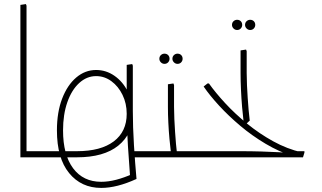

<svg xmlns="http://www.w3.org/2000/svg" viewBox="-20 -771 1577 941"><path d="M110 0 80 -1V-747L107 -751L110 -743ZM80 0V-30H196V0ZM196 0V-30Q208 -30 212 -26Q216 -22 216 -15Q216 -8 212 -4Q208 0 196 0Z M626 0V-30H717V0ZM717 0V-30Q729 -30 733 -26Q737 -22 737 -15Q737 -8 733 -4Q729 0 717 0ZM476 150Q378 150 318.5 77Q259 4 259 -132Q259 -221 284.5 -287.5Q310 -354 353.5 -391Q397 -428 451 -428Q500 -428 541 -399.5Q582 -371 606.5 -322Q631 -273 631 -213Q631 -115 560 -57.5Q489 0 357 0H290V-30H357Q474 -30 537.5 -78Q601 -126 601 -213Q601 -264 580.5 -306Q560 -348 526 -373Q492 -398 451 -398Q405 -398 368 -364Q331 -330 310 -270Q289 -210 289 -132Q289 -12 338.5 54Q388 120 476 120Q511 120 549.5 110Q588 100 631 81L619 115Q613 36 607 -55.5Q601 -147 601 -227V-453L628 -457L631 -449V-227Q631 -149 636.5 -60Q642 29 649 106Q553 150 476 150ZM196 0V-30H290V0ZM196 0Q186 0 181 -5Q176 -10 176 -15Q176 -21 181 -25.5Q186 -30 196 -30Z M786 -458Q776 -458 768.5 -465.5Q761 -473 761 -483Q761 -494 768.5 -501Q776 -508 786 -508Q797 -508 804 -501Q811 -494 811 -483Q811 -473 804 -465.5Q797 -458 786 -458ZM850 -458Q840 -458 832.5 -465.5Q825 -473 825 -483Q825 -494 832.5 -501Q840 -508 850 -508Q861 -508 868 -501Q875 -494 875 -483Q875 -473 868 -465.5Q861 -458 850 -458Z M812 0V-30H919V0ZM919 0V-30Q931 -30 935 -26Q939 -22 939 -15Q939 -8 935 -4Q931 0 919 0ZM820 0 818 -20Q814 -52 810.5 -90.5Q807 -129 805 -169.5Q803 -210 803 -247V-358L830 -362L833 -354V-247Q833 -218 834.5 -187Q836 -156 838 -125Q840 -94 842.5 -66Q845 -38 848 -14L833 0ZM717 0V-30H823V0ZM717 0Q707 0 702 -5Q697 -10 697 -15Q697 -21 702 -25.5Q707 -30 717 -30Z M1142 -624Q1132 -624 1124.5 -631.5Q1117 -639 1117 -649Q1117 -660 1124.5 -667Q1132 -674 1142 -674Q1153 -674 1160 -667Q1167 -660 1167 -649Q1167 -639 1160 -631.5Q1153 -624 1142 -624ZM1206 -624Q1196 -624 1188.5 -631.5Q1181 -639 1181 -649Q1181 -660 1188.5 -667Q1196 -674 1206 -674Q1217 -674 1224 -667Q1231 -660 1231 -649Q1231 -639 1224 -631.5Q1217 -624 1206 -624Z M1176 -166 1174 -173Q1170 -205 1166.5 -246.5Q1163 -288 1161 -332Q1159 -376 1159 -413V-524L1186 -528L1189 -520V-413Q1189 -384 1190.5 -353Q1192 -322 1194 -291Q1196 -260 1198.5 -232Q1201 -204 1204 -180L1189 -166ZM1419 -4Q1348 -27 1281.5 -66.5Q1215 -106 1157.5 -154.5Q1100 -203 1054 -253Q1008 -303 978 -347L997 -362H1004Q1036 -317 1083.5 -265.5Q1131 -214 1191 -165Q1251 -116 1319 -78.5Q1387 -41 1460 -24ZM919 0V-30H1158Q1211 -30 1261.5 -28.5Q1312 -27 1345.5 -25Q1379 -23 1379 -23L1413 -30H1472V-23L1465 0ZM919 0Q909 0 904 -5Q899 -10 899 -15Q899 -21 904 -25.5Q909 -30 919 -30Z"/></svg>

Font: Fustat ExtraLight
Style: Regular
Weight: 250
Designer: Mohamed Gaber, Khaled Hosny, Laura Garcia Mut
Foundry: Kief Type Foundry, Alif Type Foundry, Hard Type Foundry
Version: Version 1.007